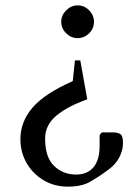

<svg xmlns="http://www.w3.org/2000/svg" viewBox="-20 -480 519 715"><path d="M269 -338Q245 -338 226.5 -356Q208 -374 208 -399Q208 -423 226.5 -441.5Q245 -460 269 -460Q294 -460 312 -441.5Q330 -423 330 -399Q330 -374 312 -356Q294 -338 269 -338ZM233 215Q182 215 142 191Q102 167 79 127Q56 87 56 38Q56 -26 100.5 -78.5Q145 -131 251 -178L259 -255H279L305 -110Q231 -84 189.5 -49Q148 -14 148 36Q148 106 181.5 138Q215 170 263 170Q305 170 328 143Q351 116 351 63V23L359 13H400Q420 13 429 20Q438 27 438 53Q438 80 423.5 107.5Q409 135 378 156Q344 181 313.5 198Q283 215 233 215Z"/></svg>

Font: Spectral
Style: Regular
Weight: 400
Designer: Jean-Baptiste Levee
Foundry: Production Type
Version: Version 2.001